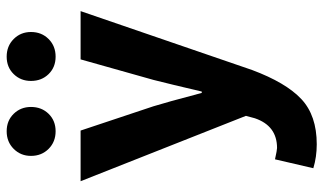

<svg xmlns="http://www.w3.org/2000/svg" viewBox="-212 -540 946 561"><g transform="rotate(-90 260.5 -259.0)"><path d="M120 194Q83 194 50 184L76 72Q103 78 109 78Q174 78 196 13L203 -13L12 -496H160L231 -283Q242 -248 270 -142H274Q296 -236 308 -283L368 -496H509L337 5Q300 104 252 149Q204 194 120 194ZM86 -641Q86 -671 106.5 -691.5Q127 -712 158 -712Q189 -712 209 -691.5Q229 -671 229 -641Q229 -610 209 -589.5Q189 -569 158 -569Q127 -569 106.5 -589.5Q86 -610 86 -641ZM305 -641Q305 -671 325 -691.5Q345 -712 376 -712Q407 -712 427.5 -691.5Q448 -671 448 -641Q448 -610 427.5 -589.5Q407 -569 376 -569Q345 -569 325 -589.5Q305 -610 305 -641Z"/></g></svg>

Font: Toshiba Sans
Style: Bold
Weight: 700
Designer: Paul D. Hunt
Foundry: Toshiba Corporation
Version: Version 2.020;PS 2.0;hotconv 1.0.86;makeotf.lib2.5.63406